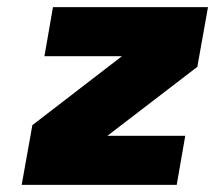

<svg xmlns="http://www.w3.org/2000/svg" viewBox="-20 -520 605 540"><path d="M129 -500H565L535 -332L282 -138H501L477 0H41L71 -168L323 -362H105Z"/></svg>

Font: Overused Grotesk Black
Style: Italic
Weight: 900
Italic angle: -10°
Version: Version 0.003